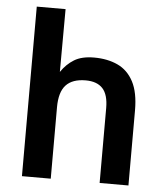

<svg xmlns="http://www.w3.org/2000/svg" viewBox="-52 -764 693 810"><g transform="rotate(5 294.5 -359.0)"><path d="M193 0H71V-718H193L192 -452Q215 -486 247 -505.5Q279 -525 331 -525Q388 -525 431 -505Q474 -485 498 -439.5Q522 -394 522 -318V0H400V-317Q400 -374 376 -400Q352 -426 304 -426Q248 -426 220.5 -396.5Q193 -367 193 -302Z"/></g></svg>

Font: 42dot Sans
Style: Bold
Weight: 700
Designer: 42dot
Version: Version 1.000